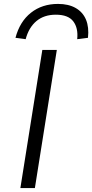

<svg xmlns="http://www.w3.org/2000/svg" viewBox="-20 -960 471 980"><path d="M84 0 196 -705H270L158 0ZM111 -760 59 -767Q81 -850 138 -895Q195 -940 276 -940Q330 -940 366.5 -919Q403 -898 419 -859.5Q435 -821 429 -767L374 -760Q380 -817 354 -851Q328 -885 265 -885Q205 -885 166 -852.5Q127 -820 111 -760Z"/></svg>

Font: Nunito Sans 7pt SemiExpanded Light
Style: Italic
Weight: 300
Width: 6
Italic angle: -9°
Designer: Vernon Adams
Foundry: Vernon Adams
Version: Version 3.101;gftools[0.9.27]